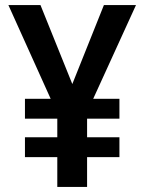

<svg xmlns="http://www.w3.org/2000/svg" viewBox="-20 -734 569 754"><path d="M264 -404 139 -714H13L179 -346H78V-268H205V-195H78V-117H205V0H322V-117H449V-195H322V-268H449V-346H346L514 -714H388Z"/></svg>

Font: Noto Sans Arabic SemCond SemBd
Style: Regular
Weight: 600
Width: 4
Designer: Monotype Design Team, Nadine Chahine, Nizar Qandah and Khaled Hosny
Foundry: Monotype Imaging Inc.
Version: Version 2.012